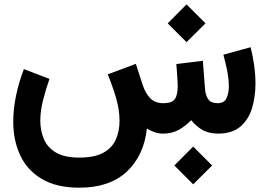

<svg xmlns="http://www.w3.org/2000/svg" viewBox="-20 -620 1246 891"><path d="M876.5 60.1 964.4 147.9 876.5 235.4 789.1 147.9ZM845.7 -599.6 933.6 -511.7 845.7 -424.3 758.3 -511.7ZM736.3 0Q713.9 0 695.6 -7.1Q677.2 -14.2 661.6 -23.4Q647.9 102.5 568.1 176.8Q488.3 251 348.1 251Q243.2 251 175 210.9Q106.9 170.9 74.2 101.6Q41.5 32.2 41.5 -54.7Q41.5 -112.8 54.2 -175Q66.9 -237.3 90.8 -299.3L209.5 -253.9Q191.4 -202.1 179.2 -152.8Q167 -103.5 167 -60.5Q167 -13.7 183.6 25.4Q200.2 64.5 239.7 87.9Q279.3 111.3 348.1 111.3Q418.5 111.3 459.2 88.9Q500 66.4 517.3 27.8Q534.7 -10.7 534.7 -59.6Q534.7 -112.3 517.8 -168.2Q501 -224.1 480 -274.9L610.4 -323.7L643.1 -223.1Q654.3 -189 676 -165.3Q697.8 -141.6 737.3 -141.1Q777.8 -141.1 791.3 -159.9Q804.7 -178.7 804.7 -221.7Q804.7 -228.5 803.7 -245.8Q802.7 -263.2 801.3 -284.2Q799.8 -305.2 798.3 -322.8L921.4 -337.9L931.6 -206.1Q934.1 -176.3 946.8 -158.7Q959.5 -141.1 990.7 -141.1Q1020 -141.1 1031 -164.3Q1042 -187.5 1042 -219.7Q1042 -247.6 1036.9 -277.1Q1031.7 -306.6 1025.6 -330.8Q1019.5 -355 1016.6 -366.2L1143.1 -400.9Q1152.8 -362.3 1159.2 -318.6Q1165.5 -274.9 1165.5 -231.9Q1165.5 -171.4 1149.7 -118.4Q1133.8 -65.4 1095.7 -32.7Q1057.6 0 991.7 0Q947.3 0 917.5 -18.1Q887.7 -36.1 867.2 -62.5Q842.3 -36.1 810.8 -18.1Q779.3 0 736.3 0Z"/></svg>

Font: Vazirmatn FD NL ExtraBold
Style: Regular
Weight: 800
Designer: Saber Rastikerdar
Foundry: Saber Rastikerdar
Version: Version 33.003